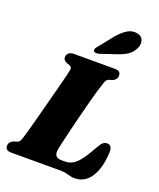

<svg xmlns="http://www.w3.org/2000/svg" viewBox="-172 -1058 976 1177"><g transform="rotate(20 316.0 -469.0)"><path d="M358 0H40.5Q17.5 0 9.8 -9Q2 -18 2 -31.5Q2 -44.5 9.8 -54.2Q17.5 -64 30 -69L53 -76Q64 -80 68.8 -88.5Q73.5 -97 79.5 -115.5Q83.5 -127 91.5 -156.2Q99.5 -185.5 110.5 -225.8Q121.5 -266 133.5 -312Q145.5 -358 157.5 -403.8Q169.5 -449.5 179.8 -489.2Q190 -529 197.2 -557.2Q204.5 -585.5 206 -596Q208.5 -608.5 205.2 -615.5Q202 -622.5 193 -625.5L171.5 -633Q162.5 -637.5 156 -644.5Q149.5 -651.5 149.5 -662.5Q149.5 -679 161 -689.5Q172.5 -700 194.5 -700H462Q485 -700 492.8 -691Q500.5 -682 500.5 -668.5Q500.5 -654.5 492.5 -645.2Q484.5 -636 473.5 -631L450 -624Q441 -620.5 435.8 -614Q430.5 -607.5 425 -590Q417 -567.5 407 -533.2Q397 -499 386.2 -458.2Q375.5 -417.5 364.5 -374.5Q353.5 -331.5 343.5 -290.2Q333.5 -249 325.2 -214.5Q317 -180 311.5 -156.2Q306 -132.5 304.5 -124Q297.5 -89.5 308.5 -75.5Q319.5 -61.5 345.5 -61.5H368Q397.5 -61.5 420.8 -75.5Q444 -89.5 468.5 -122.8Q493 -156 525 -214Q537.5 -237 549.2 -245.8Q561 -254.5 573 -254.5Q592 -254.5 599.5 -242.5Q607 -230.5 606.5 -210.5Q604.5 -157.5 593.5 -115.5Q582.5 -73.5 563.5 -44.5Q544.5 -15.5 518.2 -0.2Q492 15 458 15Q442.5 15 429 11.2Q415.5 7.5 399.5 3.8Q383.5 0 358 0ZM390 -883.5Q421 -920 452 -939.2Q483 -958.5 516 -951.5Q547 -946 555.5 -920.5Q564 -895 551.5 -869.5Q537.5 -838 510.8 -819.8Q484 -801.5 442.5 -788L341.5 -754Q330 -750.5 319 -751.5Q308 -752.5 304.5 -759Q300.5 -767 305.2 -775.8Q310 -784.5 318.5 -794Z"/></g></svg>

Font: Fraunces Black
Style: Italic
Weight: 900
Italic angle: -16°
Version: Version 1.000;[b76b70a41]